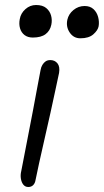

<svg xmlns="http://www.w3.org/2000/svg" viewBox="-20 -736 415 767"><path d="M111 -586Q91 -586 78 -596Q65 -606 60 -623Q55 -640 59 -660Q63 -683 81.5 -699.5Q100 -716 124 -716Q150 -716 164.5 -704Q179 -692 184 -674Q189 -656 185 -637Q180 -613 162 -599.5Q144 -586 111 -586ZM301 -583Q274 -583 258.5 -606Q243 -629 249 -657Q254 -680 273.5 -696Q293 -712 318 -712Q340 -712 353.5 -699.5Q367 -687 372 -668Q377 -649 374 -631Q371 -615 353 -599Q335 -583 301 -583ZM93 11Q81 11 73.5 2Q66 -7 63.5 -22Q61 -37 65 -53Q81 -137 92.5 -195Q104 -253 112 -296Q120 -339 127 -376.5Q134 -414 142 -456Q144 -468 149.5 -477Q155 -486 162.5 -491Q170 -496 181 -496Q199 -496 209.5 -483Q220 -470 216 -445Q211 -422 202 -379.5Q193 -337 181.5 -285Q170 -233 158 -181Q146 -129 136.5 -85.5Q127 -42 122 -17Q120 -4 112.5 3.5Q105 11 93 11Z"/></svg>

Font: Shantell Sans Light
Style: Italic
Weight: 300
Italic angle: -11°
Designer: Stephen Nixon, Anya Danilova, Shantell Martin
Foundry: Arrow Type
Version: Version 1.008;[ac192a2d6]